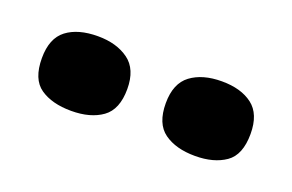

<svg xmlns="http://www.w3.org/2000/svg" viewBox="-35 -822 457 300"><g transform="rotate(20 193.5 -672.0)"><path d="M297 -610Q265 -610 245.5 -624Q226 -638 226 -672Q226 -705 245.5 -719.5Q265 -734 297 -734Q329 -734 348 -719.5Q367 -705 367 -672Q367 -637 347.5 -623.5Q328 -610 297 -610ZM91 -610Q59 -610 39.5 -623.5Q20 -637 20 -672Q20 -705 39 -719.5Q58 -734 91 -734Q122 -734 142 -719.5Q162 -705 162 -672Q162 -638 142.5 -624Q123 -610 91 -610Z"/></g></svg>

Font: Bricolage Grotesque
Style: Bold
Weight: 700
Designer: Mathieu Triay
Foundry: Atelier Triay
Version: Version 1.001;gftools[0.9.33.dev8+g029e19f]